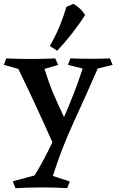

<svg xmlns="http://www.w3.org/2000/svg" viewBox="-20 -726 610 1006"><path d="M556 -420 570 -386 492 -367Q427 -218 364 -81Q301 56 257 196L346 225L332 260Q271 256 208 256Q172 256 131 257Q90 258 61 260L47 224L161 193Q180 164 205.5 116.5Q231 69 259.5 9.5Q288 -50 316.5 -115Q345 -180 370 -245Q395 -310 413 -367L336 -386L349 -420Q380 -419 403.5 -418.5Q427 -418 454 -418Q480 -418 505 -418.5Q530 -419 556 -420ZM269 -420 285 -386 213 -365Q225 -327 235.5 -297.5Q246 -268 257.5 -240.5Q269 -213 283.5 -181Q298 -149 319 -105L258 27Q232 -32 209.5 -81Q187 -130 166.5 -174.5Q146 -219 124 -265.5Q102 -312 76 -365L0 -386L13 -420Q41 -419 68.5 -418Q96 -417 137 -417Q180 -417 211.5 -418Q243 -419 269 -420ZM365 -706Q383 -695 398.5 -681Q414 -667 426 -647Q396 -601 361.5 -556Q327 -511 280 -460L241 -485Q272 -539 292.5 -589Q313 -639 328 -690Q337 -693 347 -698Q357 -703 365 -706Z"/></svg>

Font: Ruwudu SemiBold
Style: Regular
Weight: 600
Designer: Becca Hirsbrunner Spalinger
Foundry: SIL International
Version: Version 3.000